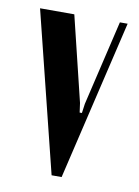

<svg xmlns="http://www.w3.org/2000/svg" viewBox="-64 -540 425 585"><g transform="rotate(10 148.5 -247.5)"><path d="M167 0H136L13 -495H119L183 -232L187 -203H194L198 -232L260 -495H284Z"/></g></svg>

Font: Moniqa Extra Bold Narrow Heading
Style: Regular
Weight: 800
Width: 4
Designer: Rajesh Rajput
Foundry: Rajesh Rajput
Version: Version 1.000;December 15, 2022;FontCreator 14.0.0.2794 32-b